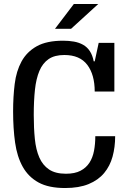

<svg xmlns="http://www.w3.org/2000/svg" viewBox="-20 -936 644 967"><path d="M304 -659Q255 -659 225 -638.5Q195 -618 178.5 -579Q162 -540 156 -484Q150 -428 150 -357Q150 -291 155.5 -236.5Q161 -182 178 -143Q195 -104 227 -82.5Q259 -61 312 -61Q357 -61 385.5 -76Q414 -91 430.5 -116.5Q447 -142 453.5 -176.5Q460 -211 460 -250H560Q560 -195 547 -147.5Q534 -100 504.5 -64.5Q475 -29 426.5 -9Q378 11 308 11Q225 11 174 -17Q123 -45 94.5 -96Q66 -147 56 -218Q46 -289 46 -375Q46 -448 54 -513Q62 -578 88.5 -626.5Q115 -675 165 -703Q215 -731 298 -731Q327 -731 352.5 -726.5Q378 -722 398.5 -710.5Q419 -699 432.5 -678.5Q446 -658 452 -627H457L477 -720H556V-475H457Q457 -560 419.5 -609.5Q382 -659 304 -659ZM352 -916H475L338 -791H257Z"/></svg>

Font: Hermeneus One
Style: Regular
Weight: 400
Designer: Rodrigo Fuenzalida, Pablo Impallari
Foundry: Pablo Impallari, Rodrigo Fuenzalida
Version: Version 1.002; ttfautohint (v0.93) -l 8 -r 50 -G 200 -x 14 -